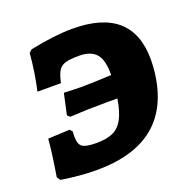

<svg xmlns="http://www.w3.org/2000/svg" viewBox="-100 -605 689 707"><g transform="rotate(-20 244.5 -251.0)"><path d="M255 -511Q489 -511 489 -306Q489 -283 486 -256Q455 9 163 9Q99 9 24 -3L15 -17Q31 -115 34 -161L119 -165L128 -155L127 -137Q127 -105 141 -95Q155 -85 196 -85Q237 -85 261.5 -96.5Q286 -108 301 -135.5Q316 -163 324 -213H277Q205 -213 138 -209L128 -218L146 -300Q194 -298 218 -298Q254 -298 332 -302Q333 -360 312 -384.5Q291 -409 245 -409Q208 -409 190.5 -403.5Q173 -398 164 -383.5Q155 -369 148 -337H56Q72 -408 78 -481L89 -491Q186 -511 255 -511Z"/></g></svg>

Font: Alegreya SC ExtraBold
Style: Italic
Weight: 800
Italic angle: -7°
Designer: Juan Pablo del Peral
Foundry: Huerta Tipografica
Version: Version 2.007; ttfautohint (v1.6)